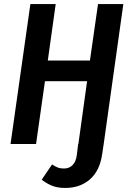

<svg xmlns="http://www.w3.org/2000/svg" viewBox="-20 -711 639 948"><path d="M32 0 130 -691H255L216 -412H424L464 -691H589L492 0H367L410 -310H202L158 0ZM186 176 237 101Q254 112 266 116.5Q278 121 296 121Q322 121 338.5 104Q355 87 359 56L366 0H492L484 53Q472 133 423.5 175Q375 217 302 217Q263 217 235.5 205.5Q208 194 186 176Z"/></svg>

Font: Fira Sans Condensed Medium
Style: Italic
Weight: 500
Width: 3
Italic angle: -8°
Designer: bBox Type GmbH & Carrois Corporate GbR & Edenspiekermann AG
Foundry: bBox Type GmbH & Carrois Corporate GbR & Edenspiekermann AG
Version: Version 4.301